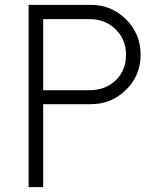

<svg xmlns="http://www.w3.org/2000/svg" viewBox="-20 -770 626 790"><path d="M353.5 -750Q439 -750 498.8 -690.2Q558.6 -630.4 558.6 -544.9Q558.6 -460 498.8 -400.6Q439 -341.3 353.5 -341.3H157.7V0H97.7V-750ZM348.6 -398.9Q413.1 -398.9 455.8 -439.2Q498.5 -479.5 498.5 -544.9Q498.5 -607.9 455.3 -649.7Q412.1 -691.4 348.6 -691.4H157.7V-398.9Z"/></svg>

Font: Now Alt Light
Style: Regular
Weight: 300
Designer: Alfredo Marco Pradil
Foundry: Alfredo Marco Pradil
Version: Version 1.002;PS 001.002;hotconv 1.0.88;makeotf.lib2.5.64775